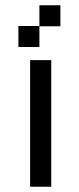

<svg xmlns="http://www.w3.org/2000/svg" viewBox="-20 -708 299 728"><path d="M129.4 -688H209V-608.4H129.4V-529.8H49.8V-609.4H129.4ZM174.3 0H94.2V-480H174.3Z"/></svg>

Font: W95FA
Style: Regular
Weight: 400
Designer: FontsArena.com
Foundry: Alina Sava
Version: Version 1.002;Fontself Maker 3.4.0